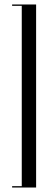

<svg xmlns="http://www.w3.org/2000/svg" viewBox="-20 -785 216 856"><path d="M34 -765V-759H77V45H34V51H141V-765Z"/></svg>

Font: Moniqa Display
Style: Regular
Weight: 400
Designer: Rajesh Rajput
Foundry: Rajesh Rajput
Version: Version 1.000